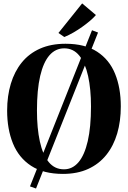

<svg xmlns="http://www.w3.org/2000/svg" viewBox="-20 -1011 753 1130"><path d="M521.5 -833 557 -819.5 192 98.5 156.5 86ZM350.5 12.5Q236 12.5 163.2 -35Q90.5 -82.5 56.2 -166.8Q22 -251 22 -360Q22 -446.5 43.8 -518.5Q65.5 -590.5 108.2 -643.2Q151 -696 215.5 -724.8Q280 -753.5 365.5 -753.5Q479.5 -753.5 551.5 -706.8Q623.5 -660 657.2 -577Q691 -494 691 -384.5Q691 -298 669.8 -225.5Q648.5 -153 605.8 -99.5Q563 -46 499.2 -16.8Q435.5 12.5 350.5 12.5ZM356.5 -14.5Q406.5 -14.5 442 -56.2Q477.5 -98 496.5 -180.5Q515.5 -263 515.5 -384.5Q515.5 -486.5 498.5 -563.5Q481.5 -640.5 446.8 -683.5Q412 -726.5 358 -726.5Q307 -726.5 271.2 -685.8Q235.5 -645 216.5 -563.8Q197.5 -482.5 197.5 -360Q197.5 -256.5 214.5 -178.5Q231.5 -100.5 266.5 -57.5Q301.5 -14.5 356.5 -14.5ZM358 -793.5 324 -817 463.5 -991 544.5 -922.5Q530.5 -906 509.5 -888.2Q488.5 -870.5 464 -853Q439.5 -835.5 412.8 -820Q386 -804.5 359.5 -793.5Z"/></svg>

Font: Merriweather 144pt
Style: Bold
Weight: 700
Version: Version 2.100